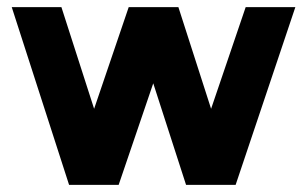

<svg xmlns="http://www.w3.org/2000/svg" viewBox="-20 -520 863 540"><path d="M671 -500 573.7 -214 481.7 -500H342L244.7 -214L152.7 -500H13L174.3 0H313.7L411 -285.7L503.3 0H642.7L810.7 -500Z"/></svg>

Font: Unageo Variable
Style: Regular
Weight: 300
Designer: Richard Sepsi
Foundry: Richard Sepsi
Version: Version 2.200